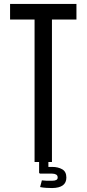

<svg xmlns="http://www.w3.org/2000/svg" viewBox="-20 -820 438 972"><path d="M155 0V-721H31V-800H367V-721H243V0ZM244 132Q231 132 214 131Q197 130 183 127L192 93Q213 96 244 95Q272 95 272 79Q272 68 264 63.5Q256 59 244 59H182L178 55V-13H225V25H244Q274 25 295 37Q316 49 316 79Q316 131 244 132Z"/></svg>

Font: Big Shoulders Text Medium
Style: Regular
Weight: 500
Designer: Patric King
Foundry: XO Type Co
Version: Version 1.000; ttfautohint (v1.8.2)